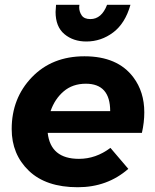

<svg xmlns="http://www.w3.org/2000/svg" viewBox="-20 -779 651 805"><path d="M342 -605Q287 -605 250 -636Q213 -667 213 -729L215 -759H313L312 -749Q312 -730 322.5 -714.5Q333 -699 359 -699Q406 -699 429 -759H527Q505 -681 454.5 -643Q404 -605 342 -605ZM306 6Q173 6 101 -63Q29 -132 29 -238Q29 -367 113.5 -455Q198 -543 334 -543Q473 -543 539 -455Q585 -394 585 -308Q585 -266 575 -222H180Q192 -113 311 -113Q382 -113 443 -159L518 -71Q430 6 306 6ZM442 -313Q442 -428 340 -428Q284.5 -428 247 -396Q209.5 -364 192 -313Z"/></svg>

Font: Argentum Sans SemiBold
Style: Italic
Weight: 600
Italic angle: -11°
Designer: Julieta Ulanovsky (font), Cristiano Sobral (main changes and remaster)
Foundry: Julieta Ulanovsky (font), Cristiano Sobral (main changes and remaster)
Version: Version 2.007;June 15, 2022;FontCreator 14.0.0.2814 64-bit; 